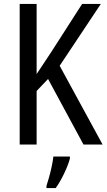

<svg xmlns="http://www.w3.org/2000/svg" viewBox="-20 -734 541 975"><path d="M501 0H404L224 -333L166 -272V0H80V-714H166V-358Q179 -378 198 -406Q217 -434 241 -471L397 -714H492L283 -400ZM335 71Q326 105 305.5 147.5Q285 190 263 221H216V210Q222 192 229.5 165Q237 138 243 109.5Q249 81 251 61H335Z"/></svg>

Font: Noto Sans Malayalam Condensed
Style: Regular
Weight: 400
Width: 3
Designer: Jelle Bosma - Monotype Design Team
Foundry: Monotype Imaging Inc.
Version: Version 2.104; ttfautohint (v1.8.4.7-5d5b)